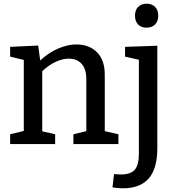

<svg xmlns="http://www.w3.org/2000/svg" viewBox="-20 -781 955 1041"><path d="M548 -70 622 -53V0H378V-53L448 -70V-351Q448 -407 422.5 -435Q397 -463 353 -463Q320 -463 282.5 -446Q245 -429 209 -395V-69L279 -53V0H35V-53L109 -71V-456L35 -474V-527L187 -534L198 -453Q244 -496 295.5 -518Q347 -540 394 -540Q464 -540 506.5 -497Q549 -454 548 -372ZM658 -527 833 -533V22Q833 133 786.5 186.5Q740 240 645 240Q623 240 590 235L598 163Q626 165 635 165Q688 165 710.5 139.5Q733 114 733 53V-457L658 -474ZM712 -696Q712 -727 729.5 -744Q747 -761 775 -761Q803 -761 820.5 -744Q838 -727 838 -696Q838 -665 820.5 -648Q803 -631 774 -631Q746 -631 729 -648Q712 -665 712 -696Z"/></svg>

Font: Bitter Pro Medium
Style: Regular
Weight: 500
Designer: Sol Matas, and Bitter project Authors
Foundry: Sol Matas
Version: Version 1.010